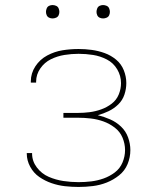

<svg xmlns="http://www.w3.org/2000/svg" viewBox="-20 -732 616 760"><path d="M291 8Q319 8 347.5 4.5Q376 1 402.5 -9.5Q429 -20 451.5 -38Q474 -56 485 -82.5Q496 -109 496 -138Q496 -163 487 -188Q478 -213 459 -231Q440 -249 416 -259.5Q392 -270 367 -276Q389 -282 410 -292Q431 -302 448 -318.5Q465 -335 472.5 -357.5Q480 -380 480 -403Q480 -429 470 -454Q460 -479 439.5 -496Q419 -513 394 -522Q369 -531 343 -534.5Q317 -538 291 -538Q259 -538 227.5 -533Q196 -528 167 -512.5Q138 -497 120 -469.5Q102 -442 102 -410V-405H123Q123 -407 123 -409Q123 -437 139.5 -461Q156 -485 181.5 -497.5Q207 -510 235 -514.5Q263 -519 291 -519Q320 -519 348.5 -514.5Q377 -510 403 -496.5Q429 -483 444 -457.5Q459 -432 459 -403Q459 -380 450 -358Q441 -336 422 -321.5Q403 -307 380.5 -299Q358 -291 335 -288Q312 -285 288 -285H231V-266H288Q314 -266 339.5 -263Q365 -260 389 -251.5Q413 -243 434 -227Q455 -211 465 -187Q475 -163 475 -138Q475 -113 465 -89Q455 -65 434.5 -49.5Q414 -34 390 -25.5Q366 -17 341 -14Q316 -11 291 -11Q261 -11 231 -15.5Q201 -20 173 -32Q145 -44 126 -69Q107 -94 107 -124V-126H86V-124Q86 -97 99.5 -72Q113 -47 135.5 -31.5Q158 -16 184 -7Q210 2 237 5Q264 8 291 8ZM388 -659Q395 -659 402 -662Q409 -665 412 -671.5Q415 -678 415 -685Q415 -692 412 -699Q409 -706 402 -709Q395 -712 388 -712Q381 -712 374.5 -709Q368 -706 365 -699Q362 -692 362 -685Q362 -678 365 -671.5Q368 -665 374.5 -662Q381 -659 388 -659ZM188 -659Q195 -659 202 -662Q209 -665 212 -671.5Q215 -678 215 -685Q215 -692 212 -699Q209 -706 202 -709Q195 -712 188 -712Q181 -712 174.5 -709Q168 -706 165 -699Q162 -692 162 -685Q162 -678 165 -671.5Q168 -665 174.5 -662Q181 -659 188 -659Z"/></svg>

Font: Iosevka Sparkle Thin
Style: Regular
Weight: 100
Designer: Belleve Invis
Foundry: Belleve Invis
Version: Version 4.5.0; ttfautohint (v1.8.3)